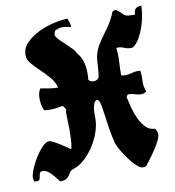

<svg xmlns="http://www.w3.org/2000/svg" viewBox="-80 -763 774 847"><g transform="rotate(-10 307.5 -339.5)"><path d="M278 -691Q282 -681 285 -672Q288 -663 288 -652Q278 -654 268.5 -656Q259 -658 249 -658Q236 -658 224 -652Q216 -652 213 -643Q210 -634 210 -628Q215 -616 228 -603.5Q241 -591 254.5 -578.5Q268 -566 279 -554.5Q290 -543 292 -535Q315 -509 320.5 -475Q326 -441 322 -409Q331 -399 346 -399Q354 -399 361 -404Q368 -409 370 -418Q374 -452 375.5 -485Q377 -518 395 -550Q412 -579 432.5 -605.5Q453 -632 468 -662Q473 -671 476.5 -681.5Q480 -692 493 -692L497 -691Q512 -680 518 -673.5Q524 -667 529.5 -663Q535 -659 544.5 -658Q554 -657 575 -657Q575 -676 583.5 -683.5Q592 -691 609 -691Q609 -671 604.5 -646Q600 -621 591.5 -596Q583 -571 570.5 -549.5Q558 -528 541 -516L531 -515Q516 -515 502.5 -521Q489 -527 475 -527L468 -526Q472 -496 470 -465.5Q468 -435 468 -404Q477 -401 486 -401Q501 -401 515.5 -405.5Q530 -410 545 -410L555 -409Q558 -385 556.5 -361Q555 -337 565 -316Q555 -306 543 -306Q528 -306 513.5 -311Q499 -316 482 -316Q480 -313 477.5 -309Q475 -305 475 -302L477 -297Q481 -278 488 -252Q495 -226 506.5 -202.5Q518 -179 534.5 -162.5Q551 -146 575 -146Q584 -132 584 -119Q584 -108 575 -90Q566 -72 553 -52.5Q540 -33 527 -16Q514 1 507 10Q501 13 493 13Q481 13 464.5 -2.5Q448 -18 432.5 -39Q417 -60 405 -81Q393 -102 390 -112Q381 -144 375.5 -180Q370 -216 366 -246Q362 -276 357.5 -295.5Q353 -315 345 -315Q336 -315 331 -304.5Q326 -294 324.5 -280.5Q323 -267 323 -254Q323 -241 323 -235Q323 -207 312 -175Q301 -143 282.5 -114.5Q264 -86 240 -64Q216 -42 190 -34Q178 -30 173 -23Q168 -16 163.5 -8.5Q159 -1 150 4.5Q141 10 122 10Q116 3 108.5 -7Q101 -17 92.5 -26Q84 -35 74.5 -41.5Q65 -48 54 -48Q43 -48 40.5 -41.5Q38 -35 37 -27.5Q36 -20 33.5 -14Q31 -8 20 -8L10 -9Q6 -17 6 -27Q6 -40 16 -64.5Q26 -89 41 -113Q56 -137 73 -155Q90 -173 104 -173Q110 -173 122.5 -166.5Q135 -160 149 -151.5Q163 -143 175.5 -134Q188 -125 195 -121Q200 -140 201 -165Q202 -190 202 -210Q202 -230 201 -248.5Q200 -267 200 -287Q205 -295 200.5 -302.5Q196 -310 190 -316Q176 -313 161.5 -311Q147 -309 133 -309Q126 -309 120 -309.5Q114 -310 107 -311Q102 -320 99 -333.5Q96 -347 95.5 -361.5Q95 -376 98 -388.5Q101 -401 107 -409Q127 -405 146 -402Q165 -399 185 -399Q177 -427 158 -448.5Q139 -470 119 -489Q99 -508 83.5 -526Q68 -544 68 -565Q68 -596 91.5 -619.5Q115 -643 148 -659Q181 -675 217 -683Q253 -691 278 -691Z"/></g></svg>

Font: CAT Schmalfette Thannhaeuser
Style: Regular
Weight: 700
Designer: Peter Wiegel nach Herbert Thanhaeuser 1939/40
Foundry: CAT-Fonts, Peter Wiegel
Version: Version 1.000